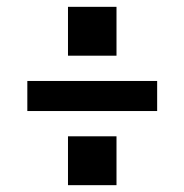

<svg xmlns="http://www.w3.org/2000/svg" viewBox="-20 -621 540 562"><path d="M179 -458V-601H321V-458ZM440 -296H60V-384H440ZM179 -79V-222H321V-79Z"/></svg>

Font: Iosevka SS04 Semibold
Style: Regular
Weight: 600
Monospace: yes
Designer: Belleve Invis
Foundry: Belleve Invis
Version: Version 19.0.0; ttfautohint (v1.8.4)